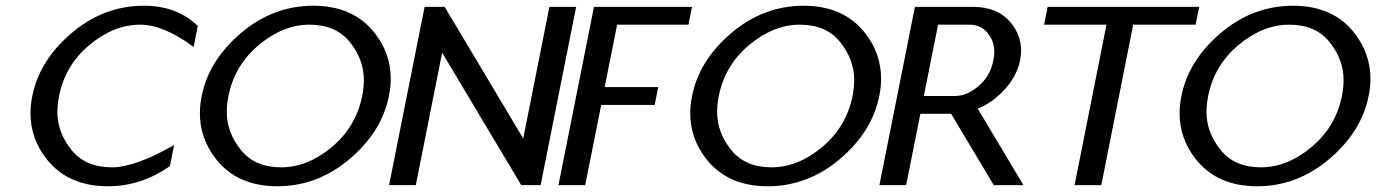

<svg xmlns="http://www.w3.org/2000/svg" viewBox="-20 -649 4824 673"><path d="M371.6 -62.5Q454.1 -62.5 590.3 -140.6L575.7 -66.9Q475.1 3.9 358.4 3.9Q218.3 3.9 143.1 -91.8Q86.9 -163.6 86.9 -252Q86.9 -281.2 93.3 -312.5Q118.2 -437.5 231 -533.2Q343.8 -628.9 484.4 -628.9Q600.6 -628.9 673.3 -558.1L658.7 -484.4Q553.7 -562.5 471.2 -562.5Q378.9 -562.5 293.7 -491.5Q208.5 -420.4 187 -312.5Q181.2 -283.2 181.2 -256.3Q181.2 -185.1 230.2 -123.8Q279.3 -62.5 371.6 -62.5Z M952.1 3.9Q812 3.9 736.8 -91.8Q680.7 -163.6 680.7 -252Q680.7 -281.2 687 -312.5Q711.9 -437.5 824.7 -533.2Q937.5 -628.9 1078.1 -628.9Q1218.8 -628.9 1293.5 -533.2Q1349.6 -461.4 1349.6 -373Q1349.6 -343.8 1343.3 -312.5Q1318.4 -187.5 1205.6 -91.8Q1092.8 3.9 952.1 3.9ZM965.3 -62.5Q1058.1 -62.5 1143.1 -133.5Q1228 -204.6 1249.5 -312.5Q1255.4 -342.3 1255.4 -369.1Q1255.4 -439.9 1206.5 -501.2Q1157.7 -562.5 1064.9 -562.5Q972.7 -562.5 887.5 -491.5Q802.2 -420.4 780.8 -312.5Q774.9 -283.2 774.9 -256.3Q774.9 -185.1 824 -123.8Q873 -62.5 965.3 -62.5Z M1814 -163.6 1905.8 -625H1999.5L1875 0H1807.1L1529.8 -464.4L1437.5 0H1343.8L1468.3 -625H1538.6Z M2405.8 -625 2393.1 -562.5H2143.1L2099.6 -343.8H2287.1L2274.9 -281.2H2087.4L2031.2 0H1937.5L2062 -625Z M2670.9 3.9Q2530.8 3.9 2455.6 -91.8Q2399.4 -163.6 2399.4 -252Q2399.4 -281.2 2405.8 -312.5Q2430.7 -437.5 2543.5 -533.2Q2656.2 -628.9 2796.9 -628.9Q2937.5 -628.9 3012.2 -533.2Q3068.4 -461.4 3068.4 -373Q3068.4 -343.8 3062 -312.5Q3037.1 -187.5 2924.3 -91.8Q2811.5 3.9 2670.9 3.9ZM2684.1 -62.5Q2776.9 -62.5 2861.8 -133.5Q2946.8 -204.6 2968.3 -312.5Q2974.1 -342.3 2974.1 -369.1Q2974.1 -439.9 2925.3 -501.2Q2876.5 -562.5 2783.7 -562.5Q2691.4 -562.5 2606.2 -491.5Q2521 -420.4 2499.5 -312.5Q2493.7 -283.2 2493.7 -256.3Q2493.7 -185.1 2542.7 -123.8Q2591.8 -62.5 2684.1 -62.5Z M3390.1 -625Q3478.5 -625 3524.4 -567.9Q3559.1 -524.4 3559.1 -472.2Q3559.1 -455.1 3555.7 -437.5Q3541 -364.3 3469.7 -305.2Q3444.3 -283.7 3407.2 -268.1L3567.4 0H3463.4L3314 -250H3206.1L3156.2 0H3062.5L3187 -625ZM3377.4 -562.5H3268.1L3218.3 -312.5H3327.6Q3368.7 -312.5 3409.7 -346.9Q3450.7 -381.3 3461.9 -437.5Q3465.3 -453.6 3465.3 -468.3Q3465.3 -503.9 3441.9 -533.2Q3418.5 -562.5 3377.4 -562.5Z M3952.1 -562.5 3840.3 0H3746.6L3858.4 -562.5H3639.6L3652.3 -625H4183.6L4170.9 -562.5Z M4386.2 3.9Q4246.1 3.9 4170.9 -91.8Q4114.7 -163.6 4114.7 -252Q4114.7 -281.2 4121.1 -312.5Q4146 -437.5 4258.8 -533.2Q4371.6 -628.9 4512.2 -628.9Q4652.8 -628.9 4727.5 -533.2Q4783.7 -461.4 4783.7 -373Q4783.7 -343.8 4777.3 -312.5Q4752.4 -187.5 4639.6 -91.8Q4526.9 3.9 4386.2 3.9ZM4399.4 -62.5Q4492.2 -62.5 4577.1 -133.5Q4662.1 -204.6 4683.6 -312.5Q4689.5 -342.3 4689.5 -369.1Q4689.5 -439.9 4640.6 -501.2Q4591.8 -562.5 4499 -562.5Q4406.7 -562.5 4321.5 -491.5Q4236.3 -420.4 4214.8 -312.5Q4209 -283.2 4209 -256.3Q4209 -185.1 4258.1 -123.8Q4307.1 -62.5 4399.4 -62.5Z"/></svg>

Font: Juliett
Style: Bold Italic
Weight: 700
Italic angle: -11.25°
Designer: GGBotNet
Foundry: GGBotNet
Version: 0.60